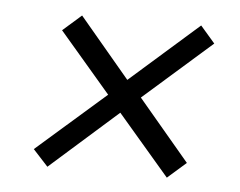

<svg xmlns="http://www.w3.org/2000/svg" viewBox="-36 -478 527 421"><g transform="rotate(5 228.0 -267.5)"><path d="M82 -99 49 -135 201 -268 88 -400 129 -436 240 -304 391 -437 423 -400 273 -268 386 -134 345 -98 231 -231Z"/></g></svg>

Font: Unna
Style: Bold Italic
Weight: 700
Italic angle: -8.05°
Designer: Jorge de Buen Unna
Foundry: Omnibus-Type
Version: Version 2.008